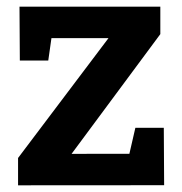

<svg xmlns="http://www.w3.org/2000/svg" viewBox="-20 -554 544 574"><path d="M469.7 -172 470.7 -0.3 34 0V-81.7L324.7 -467L343.3 -440H100L138 -469.7L124.3 -373H39.3L38.3 -534H459.3V-452L166 -56.3L161.3 -94L394 -94.3L358 -56L384.7 -172Z"/></svg>

Font: Bitter Thin
Style: Regular
Weight: 100
Designer: Sol Matas, and Bitter project Authors
Foundry: Sol Matas
Version: Version 2.002